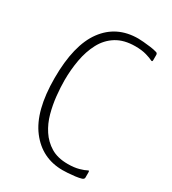

<svg xmlns="http://www.w3.org/2000/svg" viewBox="-170 -771 780 871"><g transform="rotate(30 220.0 -335.5)"><path d="M403 -14Q403 -6 393 -2Q380 2 360.5 4.5Q341 7 323.5 8Q306 9 296 9Q188 9 122 -77Q56 -163 56 -335Q56 -508 119.5 -594Q183 -680 296 -680Q306 -680 323.5 -678.5Q341 -677 360.5 -674.5Q380 -672 393 -668Q399 -667 401 -663.5Q403 -660 403 -657V-629Q403 -619 395 -623Q384 -629 360 -636Q336 -643 302 -643Q243 -643 203.5 -618.5Q164 -594 141.5 -551.5Q119 -509 109.5 -456.5Q100 -404 100 -349Q100 -312 104.5 -268.5Q109 -225 120.5 -182.5Q132 -140 155 -105Q178 -70 213.5 -48.5Q249 -27 302 -27Q336 -27 360.5 -34Q385 -41 395 -47Q400 -50 401.5 -48Q403 -46 403 -41Z"/></g></svg>

Font: Glory ExtraLight
Style: Regular
Weight: 250
Version: Version 1.011